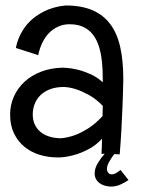

<svg xmlns="http://www.w3.org/2000/svg" viewBox="-20 -564 516 704"><path d="M451.2 96.2Q436 106.4 420.2 113.3Q404.3 120.1 387.2 120.1Q375.5 120.1 364.7 116.9Q354 113.8 345.5 107.7Q336.9 101.6 332 92.5Q327.1 83.5 327.1 71.8Q327.1 53.2 338.4 34.4Q349.6 15.6 363.8 0H352.1Q353 -14.2 353.5 -27.8Q354 -41.5 354 -55.2Q332 -31.7 307.6 -18.6Q283.2 -5.4 261.2 1.5Q235.8 9.8 210.9 12.2Q205.6 13.2 200.9 13.2Q196.3 13.2 190.9 13.2Q156.7 13.2 125.5 3.7Q94.2 -5.9 70.1 -25.4Q45.9 -44.9 31.5 -74.5Q17.1 -104 17.1 -144Q17.1 -179.2 31 -210.2Q44.9 -241.2 70.1 -264.4Q95.2 -287.6 130.9 -301.3Q166.5 -314.9 210 -315.9Q211.4 -315.9 226.6 -314.9Q241.7 -314 263.4 -308.8Q285.2 -303.7 310.3 -292.7Q335.4 -281.7 356.9 -262.2Q356.9 -284.2 356 -308.6Q355 -333 351.3 -356.7Q347.7 -380.4 339.8 -401.9Q332 -423.3 318.6 -439.7Q305.2 -456.1 284.7 -465.6Q264.2 -475.1 234.9 -475.1Q211.9 -475.1 192.9 -466.3Q173.8 -457.5 159.2 -442.4Q144.5 -427.2 134.8 -406.5Q125 -385.7 120.1 -361.8L38.1 -388.2Q43.9 -416 54.9 -437.5Q65.9 -459 79.8 -475.1Q93.8 -491.2 109.6 -502.7Q125.5 -514.2 141.1 -522Q177.7 -540 220.2 -543.9Q278.8 -543.9 319.3 -526.4Q359.9 -508.8 385 -474.6Q410.2 -440.4 421.1 -390.1Q432.1 -339.8 432.1 -273.9Q431.2 -224.6 429.2 -175.8Q428.2 -154.8 427.2 -131.8Q426.3 -108.9 425 -85.7Q423.8 -62.5 422.1 -40Q420.4 -17.6 418.9 2L398.9 1Q389.2 13.7 380.6 28.6Q372.1 43.5 372.1 56.2Q372.1 63.5 376.7 69.3Q381.3 75.2 389.2 75.2Q397.9 75.2 406.5 70.1Q415 64.9 421.9 59.1ZM356 -138.2Q356 -147.9 356.4 -157.5Q356.9 -167 356.9 -175.8Q331.1 -202.1 305.9 -215.8Q280.8 -229.5 260.3 -236.3Q236.8 -244.1 214.8 -245.1Q184.6 -245.1 162.8 -236.6Q141.1 -228 127.2 -213.9Q113.3 -199.7 106.7 -181.6Q100.1 -163.6 100.1 -144Q100.1 -124 107.4 -107.9Q114.7 -91.8 128.2 -80.6Q141.6 -69.3 160.9 -63.2Q180.2 -57.1 204.1 -57.1Q227.5 -59.1 252.9 -67.9Q274.9 -75.7 301.5 -92Q328.1 -108.4 356 -138.2Z"/></svg>

Font: Englebert
Style: Regular
Weight: 400
Designer: Astigmatic (AOETI)
Foundry: Astigmatic (AOETI)
Version: Version 1.000